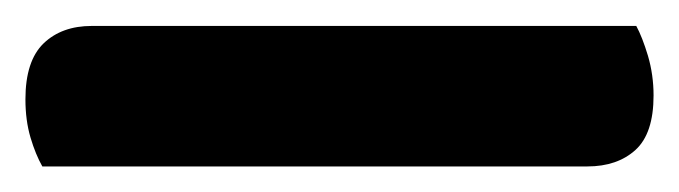

<svg xmlns="http://www.w3.org/2000/svg" viewBox="-20 35 534 151"><path d="M441.9 165.9H13.3Q8 156.6 4 143.2Q0 129.7 0 113.1Q0 82.9 14.3 69.1Q28.6 55.4 52.2 55.4H480.4Q485.1 64 489.6 78.9Q494 93.9 494 110.1Q494 140 479.8 152.9Q465.5 165.9 441.9 165.9Z"/></svg>

Font: Baloo Tamma 2
Style: Regular
Weight: 400
Designer: Divya Kowshik, Shuchita Grover and Ek Type
Foundry: Ek Type
Version: Version 1.700